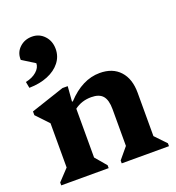

<svg xmlns="http://www.w3.org/2000/svg" viewBox="-147 -948 974 1065"><g transform="rotate(-20 340.0 -415.5)"><path d="M32 0V-17L94 -83V-344L25 -417V-439L223 -505H254L247 -416H252Q342 -513 445 -513Q521 -513 563.5 -466.5Q606 -420 606 -338V-82L668 -17V0H389V-17L444 -83V-300Q444 -354 423 -378.5Q402 -403 355 -403Q298 -403 256 -371V-83L312 -17V0ZM51 -569 44 -606Q84 -614 109 -636Q134 -658 134 -684L59 -731V-737Q59 -777 88.5 -804Q118 -831 161 -831Q204 -831 233 -800Q262 -769 262 -722Q262 -678 235 -643.5Q208 -609 160.5 -589.5Q113 -570 51 -569Z"/></g></svg>

Font: Platypi
Style: Bold
Weight: 700
Designer: David Sargent
Foundry: Bolt Cutter Type
Version: Version 1.200; ttfautohint (v1.8.4.7-5d5b)